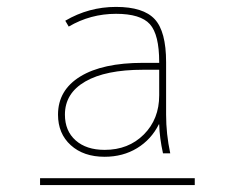

<svg xmlns="http://www.w3.org/2000/svg" viewBox="-20 -760 680 556"><path d="M96 -224V-244H544V-224ZM148 -428Q148 -499 212.5 -538.5Q277 -578 394 -578H441V-580Q441 -660 414 -690Q387 -720 316 -720Q242 -720 179 -683L169 -700Q237 -740 316 -740Q395 -740 428 -704.5Q461 -669 461 -580V-428Q461 -372 473 -316H452Q442 -361 441 -400H440Q418 -356 377 -331Q336 -306 283 -306Q222 -306 185 -339.5Q148 -373 148 -428ZM168 -428Q168 -381 199 -353.5Q230 -326 283 -326Q352 -326 396.5 -370.5Q441 -415 441 -484V-558H394Q286 -558 227 -524Q168 -490 168 -428Z"/></svg>

Font: M PLUS 1p Thin
Style: Regular
Weight: 250
Version: Version 1.062